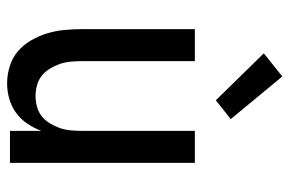

<svg xmlns="http://www.w3.org/2000/svg" viewBox="-157 -649 814 540"><g transform="rotate(90 250.0 -379.0)"><path d="M214 8Q190 8 166 0.5Q142 -7 124 -22.5Q106 -38 93.5 -59.5Q81 -81 74 -104Q67 -127 64.5 -151.5Q62 -176 62 -200V-520H152V-200Q152 -185 153.5 -169.5Q155 -154 160 -140Q165 -126 173 -112.5Q181 -99 193 -89.5Q205 -80 220 -76Q235 -72 250 -72Q265 -72 280 -76Q295 -80 307 -89.5Q319 -99 327 -112.5Q335 -126 340 -140Q345 -154 346.5 -169.5Q348 -185 348 -200V-520H438V0H348V-88Q340 -67 327.5 -48.5Q315 -30 297 -17Q279 -4 257.5 2Q236 8 214 8ZM262 -579 130 -714 195 -766 315 -621Z"/></g></svg>

Font: Iosevka Curly Medium
Style: Regular
Weight: 500
Monospace: yes
Designer: Belleve Invis
Foundry: Belleve Invis
Version: Version 22.1.2; ttfautohint (v1.8.4)